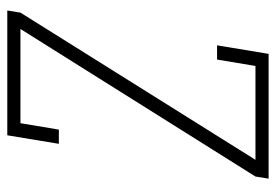

<svg xmlns="http://www.w3.org/2000/svg" viewBox="-138 -638 775 540"><g transform="rotate(-90 250.0 -367.5)"><path d="M18 0 24 -37 439 -698H174L156 -590H116L140 -735H491L485 -698L71 -37H335L353 -145H393L369 0Z"/></g></svg>

Font: Iosevka Slab XLtObl
Style: Regular
Weight: 200
Italic angle: -9°
Monospace: yes
Designer: Belleve Invis
Foundry: Belleve Invis
Version: Version 11.1.1; ttfautohint (v1.8.3)